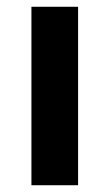

<svg xmlns="http://www.w3.org/2000/svg" viewBox="-20 -548 324 568"><path d="M73 0H211V-528H73Z"/></svg>

Font: Be Vietnam
Style: Bold
Weight: 700
Designer: Gabriel Lam
Foundry: TypeRant
Version: Version 4.000